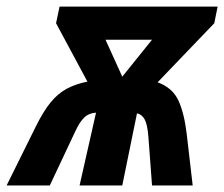

<svg xmlns="http://www.w3.org/2000/svg" viewBox="-70 -566 684 586"><path d="M-49.8 0 40 -181.2Q62.5 -226.6 84.7 -253.7Q106.9 -280.8 133.8 -295.2Q160.6 -309.6 196.8 -316.9L101.1 -495.1L111.8 -545.9H594.2L584 -495.1L411.1 -314.9Q457 -297.9 474.9 -258.5Q492.7 -219.2 500 -155.8L518.1 0H394L382.8 -149.9Q379.9 -186 371.6 -201.4Q363.3 -216.8 348.1 -220.2L303.2 0H172.9L223.1 -222.2Q200.7 -220.7 186.8 -207Q172.9 -193.4 160.2 -166L82 0ZM303.2 -332 394 -444.8H252Z"/></svg>

Font: Open Sans
Style: Bold Italic
Weight: 700
Italic angle: -12°
Designer: Monotype Design Team
Foundry: Monotype Imaging Inc.
Version: Version 3.003; ttfautohint (v1.8.4)